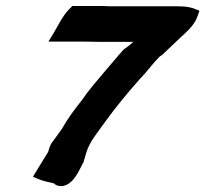

<svg xmlns="http://www.w3.org/2000/svg" viewBox="-20 -631 687 642"><path d="M90 -40 109 -32C126 -25 143 -22 160 -18C169 -8 195 -1 218 -24H219L220 -25C240 -47 248 -68 257 -85L259 -88L268 -119C280 -159 306 -187 334 -227C368 -274 407 -321 446 -365C453 -373 453 -373 459 -379L460 -381L462 -382C479 -402 496 -424 514 -442L523 -448L524 -449C547 -470 563 -487 585 -507C601 -522 630 -545 641 -578L647 -595L632 -601C608 -611 580 -610 554 -610H346C340 -610 332 -611 321 -611H222L211 -600C190 -579 171 -540 162 -525L142 -492H253C273 -492 296 -491 320 -491H426C417 -483 408 -476 400 -470L397 -468L394 -466C372 -442 353 -418 332 -394C306 -363 278 -332 253 -295C230 -266 207 -236 187 -200L150 -149L149 -146C146 -139 144 -135 141 -123Z"/></svg>

Font: SolarCharger
Style: 1052
Weight: 1000
Designer: Mew Too
Foundry: Cannot Into Space Fonts/KineticPlasma Fonts
Version: Version 1.100